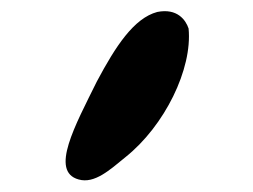

<svg xmlns="http://www.w3.org/2000/svg" viewBox="-20 -112 444 337"><path d="M150 31C112 108 67 189 118 203C146 211 173 186 200 164C269 109 318 9 311 -62C306 -77 291 -98 256 -91C215 -80 183 -31 150 31Z"/></svg>

Font: Venom Sans
Style: BdObl
Weight: 700
Version: Version 1.001